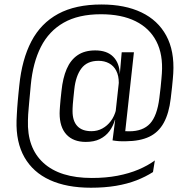

<svg xmlns="http://www.w3.org/2000/svg" viewBox="-20 -684 864 876"><path d="M371.5 -36.5Q314.5 -36.5 283.2 -70.2Q252 -104 252 -167Q252 -173.5 252.5 -181.5Q253 -189.5 253.8 -200.8Q254.5 -212 256.2 -228.8Q258 -245.5 260.5 -269Q266.5 -328 284.2 -369.2Q302 -410.5 334 -432.2Q366 -454 414.5 -454Q468 -454 496.5 -425.2Q525 -396.5 526.5 -346.5H541.5L522 -293.5Q522 -296.5 522 -299.8Q522 -303 522 -306Q522 -339 510.2 -361.5Q498.5 -384 477.5 -395.2Q456.5 -406.5 429.5 -406.5Q377.5 -406.5 351.5 -372Q325.5 -337.5 319 -276.5Q316.5 -252.5 314.8 -236Q313 -219.5 312.2 -208.2Q311.5 -197 311.2 -189.5Q311 -182 311 -177Q311 -132 332.8 -108.8Q354.5 -85.5 397 -85.5Q424.5 -85.5 447 -97.8Q469.5 -110 485.8 -131.8Q502 -153.5 509.5 -183L518 -137.5H504.5Q496 -108 479 -85.2Q462 -62.5 435.5 -49.5Q409 -36.5 371.5 -36.5ZM493.5 -43.5 507 -149 506 -160 525 -333 526.5 -344 535 -442.5 535.5 -445.5H591L547.5 -49.5ZM534.5 -87.5Q543 -86 550.2 -85.5Q557.5 -85 570 -85Q632 -85 664.5 -120.2Q697 -155.5 707 -236.5Q710.5 -263 712.8 -285.2Q715 -307.5 716.5 -324Q718 -340.5 718.5 -349Q724.5 -435 693.5 -495.2Q662.5 -555.5 598.5 -587.2Q534.5 -619 440.5 -619Q338 -619 270.5 -580.5Q203 -542 166.5 -470Q130 -398 120.5 -296.5Q118.5 -275 116.8 -256.2Q115 -237.5 113.5 -221.2Q112 -205 110.8 -190Q109.5 -175 108.5 -161.8Q107.5 -148.5 107.5 -136Q103 -9.5 178.2 59.2Q253.5 128 399 128Q463 128 516.2 117.8Q569.5 107.5 612 89.5Q654.5 71.5 686.5 48L678 101Q644.5 122.5 602.8 138.8Q561 155 509.2 163.8Q457.5 172.5 395 172.5Q284 172.5 207.2 137.2Q130.5 102 91.5 33.5Q52.5 -35 55.5 -134.5Q56 -148 56.8 -162Q57.5 -176 58.5 -191Q59.5 -206 61 -222.5Q62.5 -239 64.2 -256.8Q66 -274.5 68 -294Q80 -413 123.2 -495.5Q166.5 -578 245.5 -620.8Q324.5 -663.5 443 -663.5Q550 -663.5 625.2 -627.5Q700.5 -591.5 738.5 -521.5Q776.5 -451.5 770.5 -349.5Q770 -339.5 768.5 -323.5Q767 -307.5 764.8 -285.5Q762.5 -263.5 759 -235Q751 -167 727.2 -123.8Q703.5 -80.5 661.2 -60.2Q619 -40 554 -39.5Q536 -39 522 -40Q508 -41 493.5 -43.5Z"/></svg>

Font: Anek Tamil Medium Light
Style: Regular
Weight: 300
Version: Version 1.003